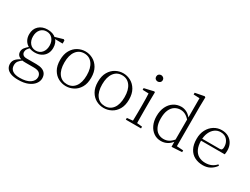

<svg xmlns="http://www.w3.org/2000/svg" viewBox="-78 -1556 3354 2572"><g transform="rotate(30 1599.0 -270.0)"><path d="M246 260Q176 260 132 243Q88 226 67 196.5Q46 167 46 128Q46 80 79.5 47Q113 14 177 -13L183 -3Q140 27 120.5 53Q101 79 101 117Q101 171 139.5 198.5Q178 226 250 226Q355 226 409 188.5Q463 151 463 97Q463 61 438 36Q413 11 346 11H220Q203 11 187 10Q171 9 157 5V3Q82 -15 82 -82Q82 -113 101 -140Q120 -167 162 -201V-210L186 -198Q157 -170 143.5 -150.5Q130 -131 130 -105Q130 -79 148 -62Q166 -45 207 -45H354Q409 -45 445.5 -30.5Q482 -16 500.5 12.5Q519 41 519 83Q519 127 488 168Q457 209 396.5 234.5Q336 260 246 260ZM257 -168Q201 -168 159 -190Q117 -212 94 -251.5Q71 -291 71 -345Q71 -426 122.5 -474Q174 -522 257 -522Q299 -522 333.5 -510Q368 -498 391 -475L393 -473Q443 -428 443 -345Q443 -291 419.5 -251.5Q396 -212 354 -190Q312 -168 257 -168ZM256 -197Q314 -197 349.5 -238.5Q385 -280 385 -346Q385 -412 349.5 -452.5Q314 -493 258 -493Q200 -493 165 -452Q130 -411 130 -345Q130 -279 164.5 -238Q199 -197 256 -197ZM362 -461V-478H368L506 -518L522 -507V-459Z M842 14Q781 14 726 -15Q671 -44 636.5 -103.5Q602 -163 602 -253Q602 -343 637 -403Q672 -463 727 -492.5Q782 -522 842 -522Q903 -522 958 -492.5Q1013 -463 1048 -403Q1083 -343 1083 -253Q1083 -163 1048 -103.5Q1013 -44 958 -15Q903 14 842 14ZM842 -16Q922 -16 968.5 -77.5Q1015 -139 1015 -252Q1015 -365 968.5 -428Q922 -491 842 -491Q762 -491 715.5 -428Q669 -365 669 -252Q669 -139 715.5 -77.5Q762 -16 842 -16Z M1427 14Q1366 14 1311 -15Q1256 -44 1221.5 -103.5Q1187 -163 1187 -253Q1187 -343 1222 -403Q1257 -463 1312 -492.5Q1367 -522 1427 -522Q1488 -522 1543 -492.5Q1598 -463 1633 -403Q1668 -343 1668 -253Q1668 -163 1633 -103.5Q1598 -44 1543 -15Q1488 14 1427 14ZM1427 -16Q1507 -16 1553.5 -77.5Q1600 -139 1600 -252Q1600 -365 1553.5 -428Q1507 -491 1427 -491Q1347 -491 1300.5 -428Q1254 -365 1254 -252Q1254 -139 1300.5 -77.5Q1347 -16 1427 -16Z M1765 0V-27L1876 -38H1895L2000 -27V0ZM1853 0Q1854 -24 1855 -64.5Q1856 -105 1856.5 -149Q1857 -193 1857 -226V-281Q1857 -332 1856 -375Q1855 -418 1853 -456L1760 -459V-485L1907 -519L1919 -511L1917 -377V-226Q1917 -193 1917.5 -149Q1918 -105 1918.5 -64.5Q1919 -24 1920 0ZM1878 -655Q1857 -655 1842.5 -668.5Q1828 -682 1828 -704Q1828 -726 1842.5 -740Q1857 -754 1878 -754Q1898 -754 1913.5 -740Q1929 -726 1929 -704Q1929 -682 1913.5 -668.5Q1898 -655 1878 -655Z M2312 14Q2249 14 2200.5 -19.5Q2152 -53 2124.5 -112Q2097 -171 2097 -247Q2097 -332 2127 -393.5Q2157 -455 2209 -488.5Q2261 -522 2326 -522Q2367 -522 2408.5 -501.5Q2450 -481 2487 -431H2497L2486 -401Q2447 -444 2412 -463Q2377 -482 2336 -482Q2288 -482 2248.5 -457.5Q2209 -433 2185.5 -381.5Q2162 -330 2162 -248Q2162 -174 2184 -124.5Q2206 -75 2244 -51Q2282 -27 2329 -27Q2374 -27 2410.5 -47Q2447 -67 2485 -114L2495 -83H2486Q2452 -33 2407.5 -9.5Q2363 14 2312 14ZM2477 9 2475 -92V-95V-420L2476 -429V-742L2383 -746V-773L2523 -800L2538 -791L2535 -641V-34L2636 -27V0Z M2960 14Q2889 14 2833 -15Q2777 -44 2745.5 -103.5Q2714 -163 2714 -252Q2714 -334 2746.5 -394.5Q2779 -455 2833 -488.5Q2887 -522 2951 -522Q3013 -522 3057.5 -495.5Q3102 -469 3126 -423.5Q3150 -378 3150 -320Q3150 -283 3144 -260H2744V-290H3049Q3073 -290 3081.5 -302.5Q3090 -315 3090 -341Q3090 -404 3053.5 -447.5Q3017 -491 2950 -491Q2902 -491 2863 -463Q2824 -435 2801 -383.5Q2778 -332 2778 -263Q2778 -183 2803 -131Q2828 -79 2872 -54.5Q2916 -30 2973 -30Q3026 -30 3066.5 -48Q3107 -66 3139 -102L3154 -88Q3121 -41 3073 -13.5Q3025 14 2960 14Z"/></g></svg>

Font: Noto Serif SC
Style: Regular
Weight: 200
Designer: Ryoko NISHIZUKA 西塚涼子 (kana & ideographs); Frank Grießhammer (Latin, Greek & Cyrillic); Wenlong ZHANG 张文龙 (bopomofo); San
Foundry: Adobe
Version: Version 2.001;hotconv 1.1.0;makeotfexe 2.6.0